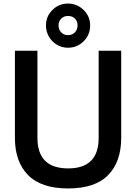

<svg xmlns="http://www.w3.org/2000/svg" viewBox="-20 -1049 768 1082"><path d="M64 -272V-763H191V-272Q191 -100 364 -100Q536 -100 536 -272V-763H663V-272Q663 -138 589.5 -62.5Q516 13 364 13Q212 13 138 -62.5Q64 -138 64 -272ZM239 -905Q239 -957 275.5 -993Q312 -1029 363 -1029Q414 -1029 451 -993Q488 -957 488 -905Q488 -853 451.5 -816.5Q415 -780 363 -780Q329 -780 300.5 -797Q272 -814 255.5 -843Q239 -872 239 -905ZM417 -907Q417 -929 402.5 -944Q388 -959 363 -959Q340 -959 325 -944Q310 -929 310 -907Q310 -882 325 -866.5Q340 -851 363 -851Q387 -851 402 -866.5Q417 -882 417 -907Z"/></svg>

Font: Open Sauce One SemiBold
Style: Regular
Weight: 600
Designer: Alfredo Marco Pradil
Foundry: Creative Sauce Fz LLC
Version: Version 1.477